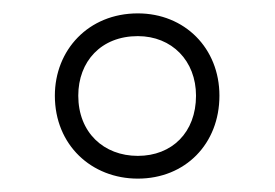

<svg xmlns="http://www.w3.org/2000/svg" viewBox="-20 -578 411 287"><path d="M186 -311C257 -311 308 -363 308 -435C308 -506 256 -558 186 -558C112 -558 62 -503 62 -435C62 -361 117 -311 186 -311ZM186 -345C135 -345 97 -380 97 -435C97 -486 131 -524 186 -524C237 -524 273 -487 273 -435C273 -380 237 -345 186 -345Z"/></svg>

Font: Noto Sans Devanagari UI ExtraLight
Style: Regular
Weight: 200
Designer: Jelle Bosma - Monotype Design Team
Foundry: Monotype Imaging Inc.
Version: Version 2.003